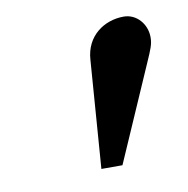

<svg xmlns="http://www.w3.org/2000/svg" viewBox="-46 -730 370 377"><g transform="rotate(-10 139.0 -541.5)"><path d="M128 -398H170L253 -588C264 -613 268 -622 268 -636C268 -663 248 -685 223 -685C184 -685 147 -660 144 -613Z"/></g></svg>

Font: XITS
Style: Bold Italic
Weight: 700
Italic angle: -16.33°
Designer: MicroPress Inc., with final additions and corrections provided by Coen Hoffman, Elsevier (retired)
Version: Version 1.105